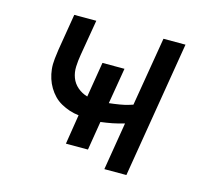

<svg xmlns="http://www.w3.org/2000/svg" viewBox="-82 -613 763 707"><g transform="rotate(15 300.0 -260.0)"><path d="M372 0 402 -182Q391 -179 379.5 -176Q368 -173 357.5 -171Q347 -169 334.5 -167Q322 -165 313 -164L295 -54H211L229 -167Q211 -169 194 -174.5Q177 -180 161 -189Q145 -198 133 -210.5Q121 -223 112 -238Q103 -253 97.5 -270Q92 -287 90 -305.5Q88 -324 90.5 -346Q93 -368 95 -381L118 -520H202L179 -384Q175 -361 174 -338.5Q173 -316 180.5 -296Q188 -276 204.5 -262Q221 -248 242 -242L264 -376H348L325 -239Q344 -241 365 -244.5Q386 -248 398 -252L414 -257L458 -520H542L456 0Z"/></g></svg>

Font: Iosevka Aile Oblique
Style: Regular
Weight: 400
Italic angle: -9°
Designer: Belleve Invis
Foundry: Belleve Invis
Version: Version 31.1.0; ttfautohint (v1.8.4)